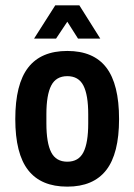

<svg xmlns="http://www.w3.org/2000/svg" viewBox="-20 -685 501 716"><path d="M231 -604 189 -541H107L186 -665H276L354 -541H271ZM424 -241Q424 -112 376 -50.5Q328 11 231 11Q133 11 85 -50.5Q37 -112 37 -241Q37 -371 85 -433Q133 -495 231 -495Q329 -495 376.5 -433Q424 -371 424 -241ZM153 -259V-225Q153 -152 171 -117Q189 -82 231 -82Q273 -82 291 -117Q309 -152 309 -225V-259Q309 -331 291 -366Q273 -401 231 -401Q189 -401 171 -366Q153 -331 153 -259Z"/></svg>

Font: Pragati Narrow
Style: Bold
Weight: 700
Designer: Hector Gatti, Marcela Romero, Pablo Cosgaya and Nicolas Silva
Foundry: Omnibus-Type
Version: Version 1.010; ttfautohint (v1.3)